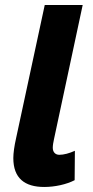

<svg xmlns="http://www.w3.org/2000/svg" viewBox="-20 -734 369 764"><path d="M156 10C198 10 244 0 277 -17L278 -134C256 -124 234 -118 216 -118C200 -118 190 -129 190 -146C190 -156 192 -167 195 -181L309 -714H158L44 -184C37 -153 33 -125 33 -105C33 -25 78 10 156 10Z"/></svg>

Font: Noto Sans Display SemiCondensed Extra
Style: Italic
Weight: 800
Width: 4
Italic angle: -12°
Designer: Monotype Design Team
Foundry: Monotype Imaging Inc.
Version: Version 1.900